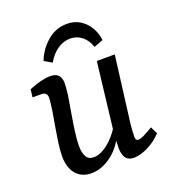

<svg xmlns="http://www.w3.org/2000/svg" viewBox="-115 -688 703 783"><g transform="rotate(-20 236.5 -296.5)"><path d="M150 7Q108 7 84 -21Q60 -49 60 -99Q60 -125 65 -159.5Q70 -194 76 -228Q82 -262 86 -286Q88 -301 90 -317Q92 -333 92 -343Q92 -355 85 -360.5Q78 -366 68 -366H29L33 -400Q60 -411 84 -417Q108 -423 126 -423Q172 -423 172 -376Q172 -368 171 -355.5Q170 -343 168 -326Q163 -294 156 -254Q149 -214 144 -177Q139 -140 139 -114Q139 -86 148.5 -68.5Q158 -51 181 -51Q203 -51 227 -66Q251 -81 272 -105Q293 -129 306 -156L312 -130Q286 -63 241.5 -28Q197 7 150 7ZM333 7Q312 7 300.5 -6.5Q289 -20 288 -50Q288 -62 289.5 -84.5Q291 -107 292 -125L326 -416H404L370 -148Q367 -127 365.5 -107Q364 -87 364 -74Q364 -56 376 -56Q385 -56 400.5 -63.5Q416 -71 441 -86L456 -55Q429 -26 395 -9.5Q361 7 333 7ZM155 -471 122 -490Q138 -534 175.5 -567Q213 -600 263 -600Q296 -600 320.5 -584Q345 -568 359.5 -542.5Q374 -517 377 -488L337 -473Q327 -504 305 -521.5Q283 -539 255 -539Q225 -539 199 -521Q173 -503 155 -471Z"/></g></svg>

Font: Yrsa
Style: Italic
Weight: 400
Italic angle: -7.10001°
Designer: Anna Giedrys (Yrsa+Rasa design), David Brezina (Yrsa art-direction, Rasa art-direction, design)
Foundry: Rosetta Type Foundry
Version: Version 2.004